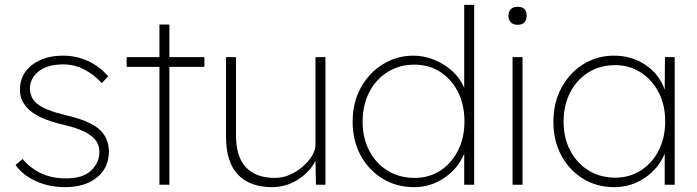

<svg xmlns="http://www.w3.org/2000/svg" viewBox="-20 -760 2866 790"><path d="M248 10Q182 10 128 -14.5Q74 -39 44 -81L73 -106Q102 -70 147 -48Q192 -26 251 -26Q322 -26 355.5 -59Q389 -92 389 -135Q389 -178 352 -203Q318 -229 240 -247Q141 -270 99 -309Q81 -326 71.5 -346Q62 -366 62 -391Q62 -454 111.5 -492.5Q161 -531 240 -531Q294 -531 342 -509Q390 -487 425 -446L399 -418Q366 -454 326 -474.5Q286 -495 241 -495Q175 -495 139 -466.5Q103 -438 103 -393Q104 -377 110.5 -361.5Q117 -346 131 -335Q148 -320 178.5 -308Q209 -296 251 -286Q343 -265 385 -231Q428 -195 428 -136Q428 -70 379 -30Q330 10 248 10Z M636 0V-485H501V-525H636V-659H677V-525H821V-485H677V0Z M1099 10Q1009 10 959.5 -41Q910 -92 910 -198V-525H951V-205Q951 -114 992.5 -71Q1034 -28 1110 -28Q1145 -28 1175 -42Q1205 -56 1228.5 -77Q1252 -98 1265 -121Q1278 -144 1278 -163V-525H1319V0H1280L1278 -98Q1255 -53 1206.5 -21.5Q1158 10 1099 10Z M1684 10Q1611 10 1554 -25Q1497 -60 1464 -120.5Q1431 -181 1431 -259Q1431 -338 1464.5 -399Q1498 -460 1555 -495.5Q1612 -531 1681 -531Q1726 -531 1768 -513.5Q1810 -496 1842 -466.5Q1874 -437 1890 -399V-740H1931V0H1890V-128Q1866 -68 1809.5 -29Q1753 10 1684 10ZM1687 -28Q1745 -28 1791 -57.5Q1837 -87 1864 -139.5Q1891 -192 1891 -261Q1891 -329 1864.5 -381.5Q1838 -434 1791.5 -464Q1745 -494 1685 -494Q1623 -494 1574.5 -463.5Q1526 -433 1499 -380Q1472 -327 1472 -259Q1472 -193 1499 -140.5Q1526 -88 1574.5 -58Q1623 -28 1687 -28Z M2110 -658Q2091 -658 2081.5 -668.5Q2072 -679 2072 -695Q2072 -712 2081.5 -722Q2091 -732 2110 -732Q2147 -732 2147 -695Q2147 -679 2138 -668.5Q2129 -658 2110 -658ZM2089 0V-525H2130V0Z M2507 10Q2435 10 2378.5 -25Q2322 -60 2289.5 -120.5Q2257 -181 2257 -259Q2257 -338 2290.5 -399.5Q2324 -461 2380.5 -496Q2437 -531 2506 -531Q2580 -531 2636.5 -492.5Q2693 -454 2715 -391L2716 -525H2756V0H2715V-128Q2690 -67 2633.5 -28.5Q2577 10 2507 10ZM2512 -29Q2570 -29 2616.5 -58.5Q2663 -88 2690 -140.5Q2717 -193 2717 -261Q2717 -328 2690 -380Q2663 -432 2616.5 -462Q2570 -492 2511 -492Q2449 -492 2401 -462Q2353 -432 2326 -379.5Q2299 -327 2299 -259Q2299 -193 2326 -141Q2353 -89 2401 -59Q2449 -29 2512 -29Z"/></svg>

Font: Readex Pro Light
Style: Regular
Weight: 300
Designer: Bonnie Shaver-Troup, Thomas Jockin
Foundry: Lexend
Version: Version 1.200; ttfautohint (v1.8.3)